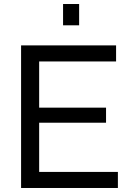

<svg xmlns="http://www.w3.org/2000/svg" viewBox="-20 -936 645 956"><path d="M294 -810H374V-916H294ZM567 -80H175V-325H508V-400H175V-630H558V-710H85V0H567Z"/></svg>

Font: FIGSv2-sans-serif Medium
Style: Regular
Weight: 500
Designer: Matt McInerney, Pablo Impallari, Rodrigo Fuenzalida,Mirko Velimirovic
Foundry: Matt McInerney, Pablo Impallari, Rodrigo Fuenzalida
Version: Version 4.021;hotconv 1.0.109;makeotfexe 2.5.65596